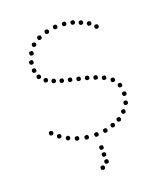

<svg xmlns="http://www.w3.org/2000/svg" viewBox="-127 -612 731 852"><g transform="rotate(-20 238.0 -185.5)"><path d="M240 68Q230 68 230 58Q230 48 240 48Q250 48 250 58Q250 68 240 68ZM240 101Q230 101 230 91Q230 81 240 81Q250 81 250 91Q250 101 240 101ZM240 134Q230 134 230 124Q230 114 240 114Q250 114 250 124Q250 134 240 134ZM215 154Q205 154 205 144Q205 134 215 134Q225 134 225 144Q225 154 215 154ZM230 -505Q220 -505 220 -515Q220 -525 230 -525Q240 -525 240 -515Q240 -505 230 -505ZM272 -504Q262 -504 262 -514Q262 -524 272 -524Q282 -524 282 -514Q282 -504 272 -504ZM310 -497Q300 -497 300 -507Q300 -517 310 -517Q320 -517 320 -507Q320 -497 310 -497ZM344 -484Q334 -484 334 -494Q334 -504 344 -504Q354 -504 354 -494Q354 -484 344 -484ZM403 -444Q393 -444 393 -454Q393 -464 403 -464Q413 -464 413 -454Q413 -444 403 -444ZM188 -498Q178 -498 178 -508Q178 -518 188 -518Q198 -518 198 -508Q198 -498 188 -498ZM148 -484Q138 -484 138 -494Q138 -504 148 -504Q158 -504 158 -494Q158 -484 148 -484ZM115 -463Q105 -463 105 -473Q105 -483 115 -483Q125 -483 125 -473Q125 -463 115 -463ZM91 -431Q81 -431 81 -441Q81 -451 91 -451Q101 -451 101 -441Q101 -431 91 -431ZM77 -393Q67 -393 67 -403Q67 -413 77 -413Q87 -413 87 -403Q87 -393 77 -393ZM239 -14Q249 -14 249 -4Q249 6 239 6Q229 6 229 -4Q229 -14 239 -14ZM282 -17Q292 -17 292 -7Q292 3 282 3Q272 3 272 -7Q272 -17 282 -17ZM321 -28Q331 -28 331 -18Q331 -8 321 -8Q311 -8 311 -18Q311 -28 321 -28ZM355 -43Q365 -43 365 -33Q365 -23 355 -23Q345 -23 345 -33Q345 -43 355 -43ZM386 -69Q396 -69 396 -59Q396 -49 386 -49Q376 -49 376 -59Q376 -69 386 -69ZM417 -142Q427 -142 427 -132Q427 -122 417 -122Q407 -122 407 -132Q407 -142 417 -142ZM412 -184Q422 -184 422 -174Q422 -164 412 -164Q402 -164 402 -174Q402 -184 412 -184ZM409 -102Q419 -102 419 -92Q419 -82 409 -82Q399 -82 399 -92Q399 -102 409 -102ZM390 -217Q400 -217 400 -207Q400 -197 390 -197Q380 -197 380 -207Q380 -217 390 -217ZM194 -17Q204 -17 204 -7Q204 3 194 3Q184 3 184 -7Q184 -17 194 -17ZM152 -27Q162 -27 162 -17Q162 -7 152 -7Q142 -7 142 -17Q142 -27 152 -27ZM115 -42Q125 -42 125 -32Q125 -22 115 -22Q105 -22 105 -32Q105 -42 115 -42ZM81 -63Q91 -63 91 -53Q91 -43 81 -43Q71 -43 71 -53Q71 -63 81 -63ZM52 -88Q62 -88 62 -78Q62 -68 52 -68Q42 -68 42 -78Q42 -88 52 -88ZM357 -239Q367 -239 367 -229Q367 -219 357 -219Q347 -219 347 -229Q347 -239 357 -239ZM322 -253Q332 -253 332 -243Q332 -233 322 -233Q312 -233 312 -243Q312 -253 322 -253ZM286 -264Q296 -264 296 -254Q296 -244 286 -244Q276 -244 276 -254Q276 -264 286 -264ZM249 -273Q259 -273 259 -263Q259 -253 249 -253Q239 -253 239 -263Q239 -273 249 -273ZM212 -282Q222 -282 222 -272Q222 -262 212 -262Q202 -262 202 -272Q202 -282 212 -282ZM176 -291Q186 -291 186 -281Q186 -271 176 -271Q166 -271 166 -281Q166 -291 176 -291ZM142 -302Q152 -302 152 -292Q152 -282 142 -282Q132 -282 132 -292Q132 -302 142 -302ZM110 -317Q120 -317 120 -307Q120 -297 110 -297Q100 -297 100 -307Q100 -317 110 -317ZM76 -375Q86 -375 86 -365Q86 -355 76 -355Q66 -355 66 -365Q66 -375 76 -375ZM86 -342Q96 -342 96 -332Q96 -322 86 -322Q76 -322 76 -332Q76 -342 86 -342ZM377 -468Q367 -468 367 -478Q367 -488 377 -488Q387 -488 387 -478Q387 -468 377 -468Z"/></g></svg>

Font: Raleway Dots 
Style: Regular
Weight: 400
Version: Version 1.000